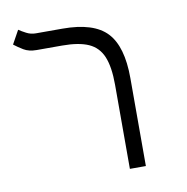

<svg xmlns="http://www.w3.org/2000/svg" viewBox="-72 -681 730 751"><g transform="rotate(-10 293.0 -306.0)"><path d="M447.8 -349.6V0H384.3V-334Q384.3 -404.8 367.4 -445.6Q350.6 -486.3 312 -503.7Q273.4 -521 207 -521H106Q75.2 -521 54.7 -533.4Q34.2 -545.9 18.6 -558.1L48.3 -611.8Q59.6 -604 76.9 -595Q94.2 -585.9 114.3 -585.9H219.7Q343.8 -585.9 395.8 -530.5Q447.8 -475.1 447.8 -349.6Z"/></g></svg>

Font: CaskaydiaCove NFP Light
Style: Regular
Weight: 300
Designer: Aaron Bell
Foundry: Saja Typeworks
Version: Version 2111.001; VTT 6.35;Nerd Fonts 3.1.1